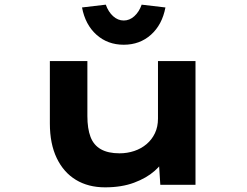

<svg xmlns="http://www.w3.org/2000/svg" viewBox="-20 -793 1059 824"><path d="M431 11Q359 11 306 -21Q253 -53 223.5 -114.5Q194 -176 194 -263V-531H355V-295Q355 -241 368.5 -205.5Q382 -170 413 -152.5Q444 -135 493 -135Q526 -135 556 -145Q586 -155 609 -174.5Q632 -194 645 -221.5Q658 -249 658 -284V-531H819V0H668L661 -109L691 -121Q678 -90 643.5 -59.5Q609 -29 555.5 -9Q502 11 431 11ZM511 -601Q442 -601 394 -644Q346 -687 332 -761L434 -773Q445 -742 465.5 -723.5Q486 -705 511 -705Q536 -705 556.5 -723.5Q577 -742 588 -773L690 -761Q676 -687 628 -644Q580 -601 511 -601Z"/></svg>

Font: Lexend Zetta
Style: Bold
Weight: 700
Designer: Bonnie Shaver-Troup, Thomas Jockin
Foundry: Lexend
Version: Version 1.007